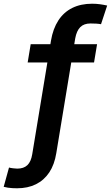

<svg xmlns="http://www.w3.org/2000/svg" viewBox="-108 -781 590 1021"><path d="M408.2 -545.9 392.1 -448.7H39.1L55.2 -545.9ZM-17.1 220.2Q-29.3 220.2 -42 219.5Q-54.7 218.8 -66.2 217Q-77.6 215.3 -88.4 212.4L-60.1 109.9Q-52.2 112.3 -37.8 114Q-23.4 115.7 -16.1 115.7Q18.1 115.7 37.6 97.2Q57.1 78.6 63.5 38.6L163.1 -564.9Q173.8 -628.4 202.4 -672.4Q231 -716.3 276.4 -738.8Q321.8 -761.2 381.8 -761.2Q403.8 -761.2 423.1 -758.5Q442.4 -755.9 461.9 -751.5L429.2 -652.3Q419.4 -654.3 404.3 -655.3Q389.2 -656.2 373 -656.2Q338.4 -656.2 318.8 -636.7Q299.3 -617.2 292 -576.7L191.4 33.2Q181.6 94.2 154.1 135.7Q126.5 177.2 83.3 198.7Q40 220.2 -17.1 220.2Z"/></svg>

Font: Inter SemiBold
Style: Italic
Weight: 600
Italic angle: -9.3988°
Designer: Rasmus Andersson
Foundry: rsms
Version: Version 4.001;git-66647c0bb